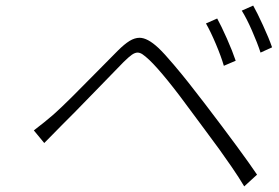

<svg xmlns="http://www.w3.org/2000/svg" viewBox="-20 -706 996 686"><path d="M756 -639.9Q770.2 -614.3 790.7 -568.2Q811.1 -522 822.1 -489L779.8 -470.9Q770.2 -503.9 751.4 -548.5Q732.6 -593 715.9 -622.2ZM884.6 -686.1Q898.4 -661.9 919.7 -615.4Q941.1 -568.9 952.1 -536.9L910.9 -518.1Q899.1 -554 880.1 -597.1Q861.2 -640.3 843.8 -668ZM100.9 -240.1Q139.6 -269.5 171.2 -296.9Q195.3 -318.2 236.2 -358.7Q277 -399.1 327.1 -450.3Q377.1 -501.4 400.9 -524.9Q424.4 -548.3 442.8 -559.7Q461.3 -571 478.7 -571Q507.1 -571 545.5 -535.2Q567.1 -514.9 601.2 -474.4Q635.3 -433.9 652.9 -411.4Q670.5 -388.8 711.6 -335.9Q845.2 -160.9 898.4 -82L852.6 -40.1Q833.8 -71.7 807.7 -109.7Q781.6 -147.7 763.8 -172.2Q746.1 -196.7 714.3 -239.3Q682.5 -282 672.9 -295.1Q566.1 -441.8 513.5 -491.8Q498.6 -505.7 489.3 -511.9Q480.1 -518.1 471.6 -518.1Q462.4 -518.1 451.3 -510.5Q440.3 -502.8 421.2 -484Q411.9 -474.8 322.8 -382.8Q233.7 -290.8 201 -258.9Q190.7 -248.9 168.7 -226Q146.7 -203.1 138.1 -195Z"/></svg>

Font: Karasuma Gothic
Style: Light Italic
Weight: 300
Italic angle: 9.39998°
Designer: Rasmus Andersson / Ryoko Nishizuka
Foundry: rsms
Version: Version 1.00